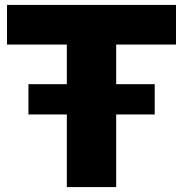

<svg xmlns="http://www.w3.org/2000/svg" viewBox="-20 -760 744 780"><path d="M695 -579H452V-418H608.5V-295H452V0H251.5V-295H95.5V-418H251.5V-579H8.5V-740H695Z"/></svg>

Font: Encode Sans Semi Expanded ExBd
Style: Regular
Weight: 800
Width: 6
Designer: Multiple Designers
Foundry: Impallari Type
Version: Version 2.000